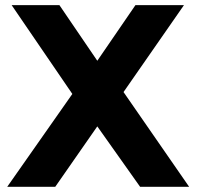

<svg xmlns="http://www.w3.org/2000/svg" viewBox="-20 -720 761 740"><path d="M24.9 -700.2H209L355 -485.8L502 -700.2H689L456.1 -365.2L709 0H520L355 -232.9L192.9 0H7.8L258.8 -357.9Z"/></svg>

Font: Montserrat-SemiBold
Style: Regular
Weight: 600
Designer: Julieta Ulanovsky
Foundry: Julieta Ulanovsky
Version: Version 6.001